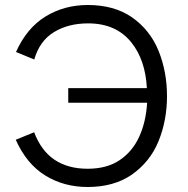

<svg xmlns="http://www.w3.org/2000/svg" viewBox="-20 -738 750 768"><path d="M330.5 10Q235.5 10 160.8 -36.2Q86 -82.5 43 -179L116.5 -209Q145 -134.5 198.5 -98.8Q252 -63 330.5 -63Q407.5 -63 458.8 -97.5Q510 -132 537 -191.5Q564 -251 568.5 -327H253V-385.5H567.5Q561.5 -498 506 -567.5Q445 -644.5 332.5 -644.5Q253 -644.5 195.8 -609.5Q138.5 -574.5 117 -500L44 -530Q87 -626 162 -672Q237 -718 331.5 -718Q435.5 -718 507 -669.5Q581 -617.5 614.5 -534Q648 -450.5 648 -353.5Q648 -256.5 614.2 -173.5Q580.5 -90.5 506 -38.5Q434.5 10 330.5 10Z"/></svg>

Font: Acari Sans
Style: Regular
Weight: 400
Designer: Alfredo Marco Pradil and Stefan Peev (font) & Cristiano Sobral (main changes)
Foundry: Alfredo Marco Pradil and Stefan Peev (font) & Cristiano Sobral (main changes)
Version: Version 1.063; ttfautohint (v1.8.3)